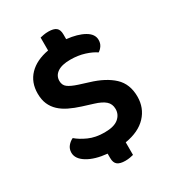

<svg xmlns="http://www.w3.org/2000/svg" viewBox="-190 -813 924 1017"><g transform="rotate(-30 272.0 -304.5)"><path d="M368 -170Q368 -201 347 -219.5Q326 -238 283 -251L219 -271Q181 -283 150 -298Q119 -313 97 -333.5Q75 -354 63 -381.5Q51 -409 51 -447Q51 -515 93.5 -559Q136 -603 213 -617V-696Q221 -698 234.5 -700.5Q248 -703 264 -703Q296 -703 311 -691Q326 -679 326 -650V-621Q392 -614 432.5 -591Q473 -568 473 -532Q473 -512 463.5 -497.5Q454 -483 440 -474Q416 -491 376.5 -503.5Q337 -516 290 -516Q238 -516 211 -497.5Q184 -479 184 -447Q184 -421 202.5 -407Q221 -393 261 -380L318 -362Q405 -336 453 -291Q501 -246 501 -169Q501 -100 456 -52Q411 -4 326 10V87Q318 89 305 91.5Q292 94 276 94Q244 94 228.5 82Q213 70 213 41V14Q139 7 94 -20.5Q49 -48 49 -86Q49 -109 62.5 -125.5Q76 -142 94 -150Q119 -128 160 -109.5Q201 -91 256 -91Q314 -91 341 -113.5Q368 -136 368 -170Z"/></g></svg>

Font: Baloo 2 Latin SemiBold
Style: Regular
Weight: 400
Designer: Sarang Kulkarni and Ek Type
Foundry: Ek Type
Version: Version 1.001